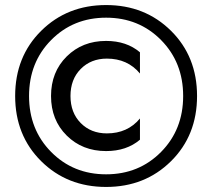

<svg xmlns="http://www.w3.org/2000/svg" viewBox="-20 -730 840 760"><path d="M403 -202Q485 -202 534 -261V-177Q481 -132 400 -132Q306 -132 244 -193.5Q182 -255 182 -350Q182 -445 244 -506.5Q306 -568 400 -568Q481 -568 534 -523V-439Q485 -498 403 -498Q340 -498 299.5 -457Q259 -416 259 -350Q259 -284 299.5 -243Q340 -202 403 -202ZM182.5 -571.5Q95 -483 95 -350Q95 -217 182.5 -128.5Q270 -40 400 -40Q530 -40 617.5 -128.5Q705 -217 705 -350Q705 -483 617.5 -571.5Q530 -660 400 -660Q270 -660 182.5 -571.5ZM143 -92Q40 -194 40 -350Q40 -506 143 -608Q246 -710 400 -710Q554 -710 657 -608Q760 -506 760 -350Q760 -194 657 -92Q554 10 400 10Q246 10 143 -92Z"/></svg>

Font: Renner* Medium
Style: Medium
Weight: 500
Version: Version 003.000 ; ttfautohint (v0.97) -l 8 -r 50 -G 200 -x 1